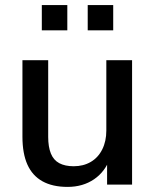

<svg xmlns="http://www.w3.org/2000/svg" viewBox="-20 -724 609 753"><path d="M245 9Q186 9 146.5 -13Q107 -35 87.5 -78.5Q68 -122 68 -188V-488H169V-187Q169 -148 179.5 -122Q190 -96 212.5 -84Q235 -72 269 -72Q307 -72 336 -89Q365 -106 381 -138Q397 -170 397 -212V-488H498V0H400V-107H413Q393 -51 349 -21Q305 9 245 9ZM324 -605V-704H424V-605ZM144 -605V-704H244V-605Z"/></svg>

Font: Nunito Sans 12pt ExtraLight 12pt SemiBold
Style: Regular
Weight: 600
Version: Version 3.101;gftools[0.9.27]